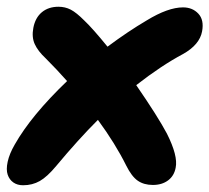

<svg xmlns="http://www.w3.org/2000/svg" viewBox="-32 -506 627 575"><path d="M37.1 48.8Q20 48.8 8.1 40.5Q-3.9 32.2 -9 17.1Q-14.2 2 -9 -21.7Q-3.9 -45.4 12.2 -73.2Q61.5 -160.2 168.9 -263.2Q139.6 -296.4 105 -331.1Q81.5 -353 72 -374Q62.5 -395 67.9 -422.9Q73.7 -453.1 93.5 -469.5Q113.3 -485.8 143.1 -485.8Q163.1 -485.8 179.9 -477.1Q196.8 -468.3 220.2 -444.8Q245.1 -421.4 290 -366.2Q351.6 -412.1 407.2 -444.8Q471.2 -483.9 516.1 -483.9Q544.4 -483.9 562 -465.1Q579.6 -446.3 573.2 -412.1Q565.9 -372.1 516.1 -344.2Q451.2 -309.6 376 -251Q440.9 -156.7 467.8 -106Q501.5 -39.1 494.1 -3.9Q489.7 20.5 471.4 34.2Q453.1 47.9 425.8 47.9Q398.9 47.9 380.6 35.2Q362.3 22.5 346.2 -9.8Q313.5 -75.7 261.2 -147Q202.1 -87.9 136.2 -8.8Q109.4 23.4 87.2 36.1Q64.9 48.8 37.1 48.8Z"/></svg>

Font: Shantell Sans Bouncy
Style: Bold Italic
Weight: 700
Italic angle: -11.31°
Designer: Stephen Nixon, Anya Danilova, Shantell Martin
Foundry: Arrow Type
Version: Version 1.006;[9816181b4]